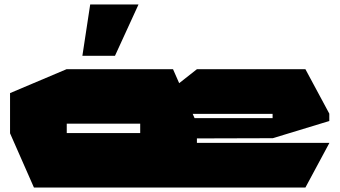

<svg xmlns="http://www.w3.org/2000/svg" viewBox="-20 -840 1525 860"><path d="M132 0 25 -243V-244H608L862 0ZM608 -330 862 -530H1348L1455 -331V-330ZM25 -244V-423L278 -530H279V-244ZM862 0 608 -239V-286H862ZM279 -286V-530H755L862 -287V-286ZM862 0V-200H1455V-199L1348 0ZM862 -220 851 -311H1201V-221ZM1201 -221V-330H1455V-298L1202 -221ZM349 -590 384 -820H600V-819L495 -590Z"/></svg>

Font: Foldit Thin Black
Style: Regular
Weight: 900
Version: Version 1.003